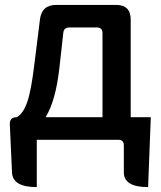

<svg xmlns="http://www.w3.org/2000/svg" viewBox="-20 -570 657 783"><path d="M222 -291Q207 -159 166 -92H398V-435Q398 -458 375 -458H263Q240 -458 238 -435ZM130 0V193Q31 193 29 133L20 -63Q19 -92 48 -92Q74 -106 90 -151Q107 -196 121 -315L143 -491Q150 -550 210 -550H453Q513 -550 513 -490V-92H595L584 193Q485 193 485 133V23Q485 0 462 0Z"/></svg>

Font: Swei Half Moon CJK TC
Style: Medium
Weight: 500
Version: Version 2.125